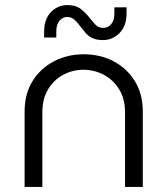

<svg xmlns="http://www.w3.org/2000/svg" viewBox="-20 -737 660 757"><path d="M77 0V-297Q77 -367 108.5 -417.5Q140 -468 193 -495.5Q246 -523 310 -523Q375 -523 427.5 -495.5Q480 -468 511.5 -417.5Q543 -367 543 -297V0H473V-294Q473 -347 450 -384.5Q427 -422 389.5 -442Q352 -462 309 -462Q267 -462 230 -442.5Q193 -423 170 -385.5Q147 -348 147 -294V0ZM386 -579Q360 -579 343 -587.5Q326 -596 315.5 -609.5Q305 -623 295 -635Q285 -649 273.5 -659.5Q262 -670 244 -670Q227 -670 214.5 -655Q202 -640 202 -613V-589H154V-612Q154 -662 181 -689.5Q208 -717 246 -717Q280 -717 300 -700.5Q320 -684 333 -667Q345 -652 356.5 -639.5Q368 -627 388 -627Q405 -627 418 -641.5Q431 -656 431 -684V-708H479V-685Q479 -635 451.5 -607Q424 -579 386 -579Z"/></svg>

Font: MuseoModerno SemiBold Light
Style: Regular
Weight: 300
Version: Version 1.001